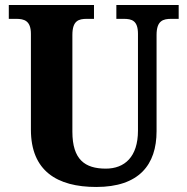

<svg xmlns="http://www.w3.org/2000/svg" viewBox="-20 -734 746 764"><path d="M363 10C533 10 603 -78 603 -212V-595C603 -652 629 -659 662 -659H691V-714H443V-659H472C505 -659 529 -652 529 -599V-214C529 -110 476 -63 401 -63C318 -63 268 -99 268 -210V-595C268 -652 293 -659 326 -659H354V-714H15V-659H44C76 -659 103 -652 103 -599V-218C103 -54 207 10 363 10Z"/></svg>

Font: Noto Serif Armenian SemiCondensed
Style: Bold
Weight: 700
Width: 4
Designer: Monotype Design Team
Foundry: Monotype Imaging Inc.
Version: Version 2.008